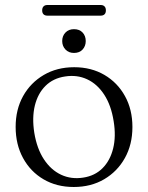

<svg xmlns="http://www.w3.org/2000/svg" viewBox="-20 -736 592 767"><path d="M276.5 -467.5Q344.5 -467.5 397 -436.8Q449.5 -406 479.2 -352.2Q509 -298.5 509 -228.5Q509 -159 479 -105Q449 -51 396.2 -20Q343.5 11 274.5 11Q206 11 153.8 -19.8Q101.5 -50.5 72 -104.8Q42.5 -159 42.5 -229Q42.5 -298.5 72.2 -352Q102 -405.5 154.8 -436.5Q207.5 -467.5 276.5 -467.5ZM312.5 -26.5Q359 -33.5 389.5 -64Q420 -94.5 432 -143Q444 -191.5 434 -252Q424 -315.5 396.2 -358Q368.5 -400.5 328.2 -419.2Q288 -438 240 -430.5Q192.5 -423.5 161.8 -393Q131 -362.5 119.2 -314.2Q107.5 -266 117 -205.5Q127.5 -142 155.5 -99.5Q183.5 -57 224 -38Q264.5 -19 312.5 -26.5ZM275.5 -524.5Q254.5 -524.5 241.5 -538.2Q228.5 -552 228.5 -572Q228.5 -592.5 241.5 -606Q254.5 -619.5 275.5 -619.5Q297.5 -619.5 310 -606Q322.5 -592.5 322.5 -572Q322.5 -552 310 -538.2Q297.5 -524.5 275.5 -524.5ZM148.5 -694.5Q148.5 -705 154 -710.5Q159.5 -716 169 -716H382.5Q392 -716 397.5 -710.5Q403 -705 403 -694.5Q403 -684 397.5 -678.8Q392 -673.5 382.5 -673.5H169Q159.5 -673.5 154 -678.8Q148.5 -684 148.5 -694.5Z"/></svg>

Font: Fraunces 48pt Soft Wonky Light
Style: Regular
Weight: 300
Version: Version 1.000;[b76b70a41]